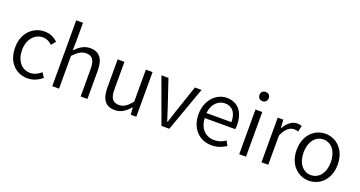

<svg xmlns="http://www.w3.org/2000/svg" viewBox="-43 -1482 4091 2181"><g transform="rotate(20 2002.5 -391.5)"><path d="M304 13C369 13 431 -14 478 -56L442 -111C408 -80 362 -55 311 -55C207 -55 137 -141 137 -269C137 -398 212 -485 313 -485C358 -485 393 -465 425 -436L468 -489C430 -524 381 -554 310 -554C173 -554 53 -450 53 -269C53 -91 162 13 304 13Z M600 0H682V-396C738 -453 779 -483 836 -483C911 -483 943 -437 943 -333V0H1025V-343C1025 -481 973 -554 860 -554C786 -554 730 -513 679 -462L682 -575V-796H600Z M1359 13C1434 13 1488 -27 1539 -86H1542L1549 0H1616V-540H1535V-153C1481 -87 1440 -58 1383 -58C1308 -58 1276 -103 1276 -207V-540H1194V-197C1194 -59 1246 13 1359 13Z M1920 0H2015L2208 -540H2128L2021 -225C2004 -173 1986 -118 1970 -67H1965C1948 -118 1931 -173 1914 -225L1808 -540H1723Z M2527 13C2601 13 2656 -12 2702 -41L2673 -97C2632 -69 2590 -53 2536 -53C2428 -53 2356 -132 2351 -252H2720C2723 -266 2724 -283 2724 -301C2724 -457 2646 -554 2511 -554C2387 -554 2270 -445 2270 -269C2270 -92 2384 13 2527 13ZM2350 -312C2361 -423 2432 -488 2512 -488C2600 -488 2652 -427 2652 -312Z M2860 0H2942V-540H2860ZM2902 -656C2934 -656 2958 -678 2958 -713C2958 -746 2934 -768 2902 -768C2868 -768 2846 -746 2846 -713C2846 -678 2868 -656 2902 -656Z M3129 0H3211V-352C3248 -446 3304 -480 3349 -480C3371 -480 3383 -477 3401 -471L3417 -542C3399 -551 3383 -554 3360 -554C3299 -554 3244 -509 3207 -441H3204L3196 -540H3129Z M3704 13C3836 13 3952 -91 3952 -269C3952 -450 3836 -554 3704 -554C3572 -554 3456 -450 3456 -269C3456 -91 3572 13 3704 13ZM3704 -55C3607 -55 3540 -141 3540 -269C3540 -398 3607 -485 3704 -485C3802 -485 3869 -398 3869 -269C3869 -141 3802 -55 3704 -55Z"/></g></svg>

Font: ChiuKong Gothic MN Normal
Style: Regular
Weight: 350
Designer: Ryoko NISHIZUKA 西塚涼子 (kana, bopomofo & ideographs); Paul D. Hunt (Latin, Greek & Cyrillic); Sandoll Communications 산돌커뮤니
Foundry: Adobe
Version: Version 1.300